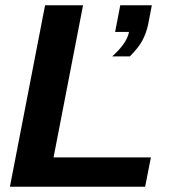

<svg xmlns="http://www.w3.org/2000/svg" viewBox="-20 -708 651 728"><path d="M17.6 0 150.9 -688H294.9L183.1 -111.3H552.2L530.3 0ZM472.2 -494.1H405.3Q460.9 -543.5 469.2 -586.9H416.5L436 -688H555.7L542 -616.7Q534.7 -582.5 520 -554.9Q505.4 -527.3 472.2 -494.1Z"/></svg>

Font: Liberation Sans
Style: Bold Italic
Weight: 700
Italic angle: -12°
Designer: Steve Matteson
Foundry: Ascender Corporation
Version: Version 2.1.5